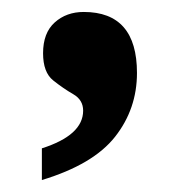

<svg xmlns="http://www.w3.org/2000/svg" viewBox="-20 -667 301 321"><path d="M50 -366Q136 -392 172.5 -438.5Q209 -485 209 -545Q209 -647 120 -647Q91 -647 71.5 -629.5Q52 -612 52 -578Q52 -546 69 -532.5Q86 -519 102.5 -509.5Q119 -500 119 -482Q119 -441 50 -419Z"/></svg>

Font: Noto Serif Hebrew SemiCondensed Extra
Style: Regular
Weight: 800
Width: 4
Designer: Monotype Design Team
Foundry: Monotype Imaging Inc.
Version: Version 1.901